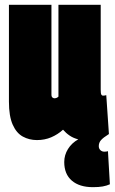

<svg xmlns="http://www.w3.org/2000/svg" viewBox="-20 -570 475 795"><path d="M365 205Q309 205 277.5 178Q246 151 246 101Q246 72 261.5 47Q277 22 304 7Q284 2 268.5 -8.5Q253 -19 241 -33Q219 -13 192 -1.5Q165 10 133 10Q101 10 74.5 -4.5Q48 -19 32.5 -54Q17 -89 17 -149V-550H193V-179Q193 -169 197.5 -166Q202 -163 205 -163Q215 -163 222 -170V-550H397V-199Q397 -183 399.5 -178.5Q402 -174 407 -174Q414 -174 420 -176L431 -15Q407 0 398 10.5Q389 21 389 35Q389 45 395.5 51.5Q402 58 412 58Q421 58 427 56L435 193Q422 199 405.5 202Q389 205 365 205Z"/></svg>

Font: Georama ExtraCondensed Black
Style: Regular
Weight: 900
Width: 2
Designer: Jean-Baptiste Levee
Foundry: Production Type
Version: Version 1.000